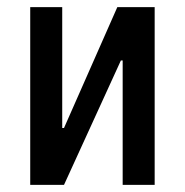

<svg xmlns="http://www.w3.org/2000/svg" viewBox="-20 -520 520 540"><path d="M325 -350H320L160 0H65V-500H155V-160H160L310 -500H415V0H325Z"/></svg>

Font: Cuprum
Style: Regular
Weight: 400
Designer: Jovanny Lemonad
Foundry: Jovanny Lemonad
Version: Version 1.002